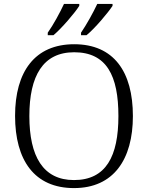

<svg xmlns="http://www.w3.org/2000/svg" viewBox="-20 -951 757 981"><path d="M394 -784V-771H422C466 -807 532 -886 555 -921V-931H477C456 -886 422 -825 394 -784ZM224 -784V-771H253C296 -807 363 -886 385 -921V-931H307C286 -886 253 -825 224 -784ZM358 10C560 10 659 -136 659 -358C659 -585 561 -725 359 -725C158 -725 57 -585 57 -359C57 -132 156 10 358 10ZM358 -31C200 -31 130 -152 130 -358C130 -564 200 -684 359 -684C525 -684 585 -564 585 -358C585 -153 522 -31 358 -31Z"/></svg>

Font: Noto Serif Ethiopic Light
Style: Regular
Weight: 300
Designer: Monotype Design Team
Foundry: Monotype Imaging Inc.
Version: Version 2.102